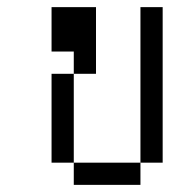

<svg xmlns="http://www.w3.org/2000/svg" viewBox="-20 -520 540 540"><path d="M187.5 -62.5V0H375V-62.5ZM187.5 -62.5Q187.5 -62.5 187.5 -312.5H125Q125 -312.5 125 -62.5ZM375 -62.5H437.5V-500H375ZM187.5 -312.5H250V-500H125Q125 -500 125 -375H187.5Z"/></svg>

Font: Unifont
Style: Regular
Weight: 500
Version: Version 15.1.04